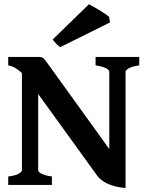

<svg xmlns="http://www.w3.org/2000/svg" viewBox="-20 -889 708 923"><path d="M19.5 0V-40.5Q55.2 -44.9 70.3 -54.2Q85.4 -63.5 85.4 -70.3V-538.1Q69.8 -552.7 53 -562.5Q36.1 -572.3 19.5 -574.7V-615.2H167Q174.3 -615.2 179 -614Q183.6 -612.8 188.5 -608.9Q193.4 -605 199 -597.4Q204.6 -589.8 213.9 -577.1L505.4 -172.4V-544.4Q505.4 -547.4 502.4 -551.5Q499.5 -555.7 491.9 -559.8Q484.4 -564 471.7 -567.9Q459 -571.8 439.5 -574.7V-615.2H649.4V-574.7Q614.3 -569.8 598.9 -560.5Q583.5 -551.3 583.5 -544.4V14.6Q556.6 12.7 534.9 7.1Q513.2 1.5 496.3 -6.3Q479.5 -14.2 467.3 -23.9Q455.1 -33.7 447.3 -44.4L163.6 -437V-70.3Q163.6 -67.4 166.7 -63.2Q169.9 -59.1 177.7 -54.9Q185.5 -50.8 198 -46.9Q210.4 -43 229.5 -40.5V0ZM270 -662.6Q265.6 -664.6 260.7 -668.7Q255.9 -672.9 250.7 -678.2Q245.6 -683.6 241.2 -689.2Q236.8 -694.8 233.4 -699.2L407.7 -868.7Q420.9 -861.8 436.3 -852.8Q451.7 -843.8 465.6 -835.2Q479.5 -826.7 490 -819.3Q500.5 -812 504.4 -808.1L508.8 -781.2Z"/></svg>

Font: Gentium Book Basic
Style: Bold
Weight: 700
Designer: J. Victor Gaultney and Annie Olsen
Foundry: SIL International
Version: Version 1.102; 2013; Maintenance release